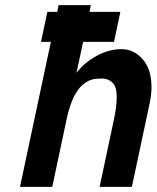

<svg xmlns="http://www.w3.org/2000/svg" viewBox="-20 -730 612 750"><path d="M184.1 0H58.1L178.7 -566.4H140.1L165 -683.6H203.6L209 -710H335L329.6 -683.6H450.2L425.3 -566.4H304.7L278.8 -445.3Q309.1 -485.4 357.4 -511.7Q405.8 -538.1 454.3 -538.1Q502.9 -538.1 537.4 -498.5Q571.8 -459 571.8 -389.6Q571.8 -360.4 564.5 -326.2L495.1 0H369.1L424.8 -262.2Q436 -314 436 -352.5Q436 -391.1 419.4 -407.2Q402.8 -423.3 378.4 -423.3Q354 -423.3 339.8 -419.4Q325.7 -415.5 310.5 -404.8Q295.4 -394 283.2 -376.5Q255.9 -338.4 239.7 -261.7Z"/></svg>

Font: Tuffy
Style: BoldItalic
Weight: 700
Italic angle: -12°
Designer: Thatcher Ulrich, Karoly Barta, Michael Everson
Version: Version 001.271